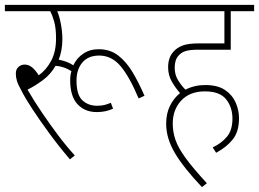

<svg xmlns="http://www.w3.org/2000/svg" viewBox="-20 -642 1063 788"><path d="M377 -182Q328 -182 298 -214.5Q268 -247 268 -313Q268 -332 273 -350Q244 -369 208 -372Q188 -337 156.5 -313.5Q125 -290 93 -274Q119 -229 151.5 -181Q184 -133 218.5 -87Q253 -41 287 -4L267 12Q221 -42 181.5 -96Q142 -150 112.5 -195Q83 -240 68 -270Q54 -295 49.5 -310Q45 -325 45 -340Q45 -358 56 -367.5Q67 -377 81 -377Q97 -377 110.5 -366.5Q124 -356 139 -333Q170 -355 190 -392.5Q210 -430 210 -484Q210 -526 202.5 -553Q195 -580 186 -596H0V-622H616V-596H215Q224 -575 230 -543Q236 -511 236 -482Q236 -457 232 -436Q228 -415 221 -397Q255 -391 281 -374Q295 -404 322 -422Q349 -440 385 -440Q432 -440 465.5 -414Q499 -388 524.5 -345Q550 -302 573 -249L549 -238Q511 -328 474.5 -371Q438 -414 387 -414Q342 -414 318 -385.5Q294 -357 294 -311Q294 -253 318 -230.5Q342 -208 378 -208Q396 -208 408 -211Q420 -214 435 -220L444 -196Q429 -189 412.5 -185.5Q396 -182 377 -182Z M853 -37Q889 -54 911.5 -81Q934 -108 934 -155Q934 -202 908 -234.5Q882 -267 821 -267Q759 -267 724 -229.5Q689 -192 689 -135Q689 -101 700 -68.5Q711 -36 741 5.5Q771 47 829 110L809 126Q734 47 698 -13.5Q662 -74 662 -134Q662 -176 677.5 -207.5Q693 -239 719 -260Q701 -280 685.5 -306.5Q670 -333 670 -366Q670 -406 692 -430Q706 -446 729 -455Q752 -464 799 -464H901V-596H603V-622H1023V-596H927V-438H793Q760 -438 742 -432.5Q724 -427 713 -414Q697 -397 697 -364Q697 -335 711 -312.5Q725 -290 741 -274Q778 -293 822 -293Q873 -293 903 -273Q933 -253 947 -221.5Q961 -190 961 -157Q961 -102 935.5 -70Q910 -38 867 -15Z"/></svg>

Font: Noto Sans Devanagari UI Condensed Thin
Style: Regular
Weight: 100
Width: 3
Designer: Jelle Bosma - Monotype Design Team
Foundry: Monotype Imaging Inc.
Version: Version 2.004; ttfautohint (v1.8.4.7-5d5b)